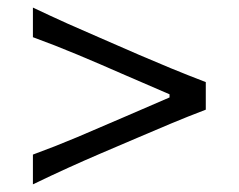

<svg xmlns="http://www.w3.org/2000/svg" viewBox="-20 -563 630 507"><path d="M66.9 -76.2V-154.8Q124.5 -175.8 184.1 -200.9Q243.7 -226.1 302.2 -251.5L427.7 -305.7V-314L302.2 -368.2Q243.7 -394 184.1 -418.9Q124.5 -443.8 66.9 -464.8V-543Q114.3 -520.5 159.4 -500.2Q204.6 -480 244.6 -462.9L347.7 -418Q386.2 -401.4 431.2 -382.8Q476.1 -364.3 523.4 -346.2V-273.4Q476.1 -255.4 431.2 -236.6Q386.2 -217.8 347.7 -201.2L244.6 -157.2Q204.6 -140.1 159.4 -119.6Q114.3 -99.1 66.9 -76.2Z"/></svg>

Font: Pinar Regular
Style: Regular
Weight: 400
Designer: Amin Abedi
Version: Version 3.000